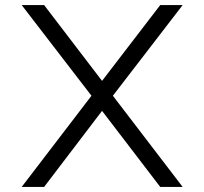

<svg xmlns="http://www.w3.org/2000/svg" viewBox="-20 -742 811 762"><path d="M428 -362 705 0H616L385 -302L155 0H66L343 -362L66 -722H155L385 -421L616 -722H705Z"/></svg>

Font: SUIT Variable
Style: Regular
Weight: 400
Designer: Sunn Youn; Korean Glyphs from Source Han Sans (Sandoll Communications; Soo-young Jang, Joo-yeon Kang)
Foundry: Sunn
Version: Version 1.150;FEAKit 1.0